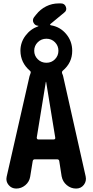

<svg xmlns="http://www.w3.org/2000/svg" viewBox="-20 -1095 540 1115"><path d="M292 -285.2Q296.9 -285.2 299.3 -288.1Q301.8 -291 300.8 -295.9L248 -619.1Q248 -620.1 247.1 -620.1Q246.1 -620.1 246.1 -619.1L193.4 -295.9Q193.4 -291 195.8 -288.1Q198.2 -285.2 202.1 -285.2ZM299.3 -849.6Q279.3 -870.1 249.5 -870.1Q219.7 -870.1 199.2 -849.6Q178.7 -829.1 178.7 -800.3Q178.7 -771.5 199.2 -751Q219.7 -730.5 249.5 -730.5Q279.3 -730.5 299.3 -751Q319.3 -771.5 319.3 -800.3Q319.3 -829.1 299.3 -849.6ZM346.7 -652.3 477.5 -70.3Q483.4 -43 466.8 -21.5Q450.2 0 421.9 0Q391.6 0 367.7 -20Q343.8 -40 337.9 -71.3L324.2 -159.2Q323.2 -169.9 310.5 -169.9H182.6Q171.9 -169.9 169.9 -159.2L155.3 -69.3Q150.4 -39.1 127 -19.5Q103.5 0 74.2 0Q46.9 0 29.8 -21Q12.7 -42 18.6 -68.4L151.4 -652.3Q152.3 -655.3 157.2 -668.9Q161.1 -678.7 153.3 -684.6Q99.6 -730.5 98.6 -799.8Q98.6 -848.6 127.9 -887.7Q157.2 -926.8 202.1 -942.4Q203.1 -943.4 203.1 -945.3Q184.6 -945.3 175.3 -961.9Q166 -978.5 177.7 -995.1L189.5 -1009.8Q213.9 -1041 248 -1058.1Q282.2 -1075.2 321.3 -1075.2H334Q355.5 -1075.2 362.8 -1054.7Q370.1 -1034.2 352.5 -1021.5L273.4 -956.1Q267.6 -950.2 275.4 -948.2Q329.1 -939.5 364.3 -897.5Q399.4 -855.5 399.4 -799.8Q399.4 -730.5 344.7 -684.6Q337.9 -678.7 340.8 -668.9Q346.7 -655.3 346.7 -652.3Z"/></svg>

Font: Rounded-X Mgen+ 2m bold
Style: Bold
Weight: 700
Designer: [Source Han Sans]
Ryoko NISHIZUKA  (kana & ideographs); Paul D. Hunt (Latin, Greek & Cyrillic); Wenlong ZHANG  (bopomofo
Version: Version 1.059.20150602